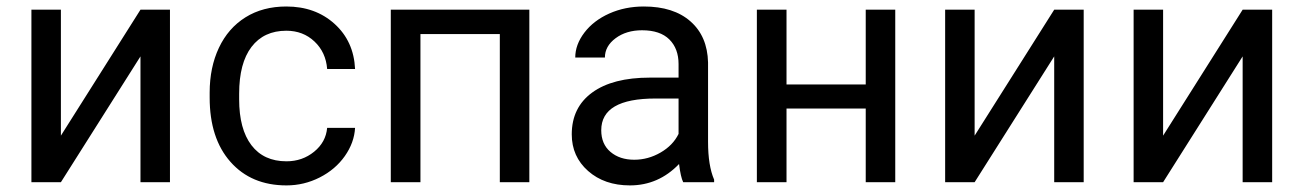

<svg xmlns="http://www.w3.org/2000/svg" viewBox="-20 -558 3993 588"><path d="M410.2 -528.3H500.5V0H410.2V-385.3L166.5 0H76.2V-528.3H166.5V-142.6Z M857.4 -64Q905.8 -64 941.9 -93.3Q978 -122.6 981.9 -166.5H1067.4Q1064.9 -121.1 1036.1 -80.1Q1007.3 -39.1 959.2 -14.6Q911.1 9.8 857.4 9.8Q749.5 9.8 685.8 -62.3Q622.1 -134.3 622.1 -259.3V-274.4Q622.1 -351.6 650.4 -411.6Q678.7 -471.7 731.7 -504.9Q784.7 -538.1 856.9 -538.1Q945.8 -538.1 1004.6 -484.9Q1063.5 -431.6 1067.4 -346.7H981.9Q978 -397.9 943.1 -430.9Q908.2 -463.9 856.9 -463.9Q788.1 -463.9 750.2 -414.3Q712.4 -364.7 712.4 -271V-253.9Q712.4 -162.6 750 -113.3Q787.6 -64 857.4 -64Z M1601.1 0H1510.7V-453.6H1267.6V0H1176.8V-528.3H1601.1Z M1731 0ZM2072.3 0Q2064.5 -15.6 2059.6 -55.7Q1996.6 9.8 1909.2 9.8Q1831.1 9.8 1781 -34.4Q1731 -78.6 1731 -146.5Q1731 -229 1793.7 -274.7Q1856.4 -320.3 1970.2 -320.3H2058.1V-361.8Q2058.1 -409.2 2029.8 -437.3Q2001.5 -465.3 1946.3 -465.3Q1897.9 -465.3 1865.2 -440.9Q1832.5 -416.5 1832.5 -381.8H1741.7Q1741.7 -421.4 1769.8 -458.3Q1797.9 -495.1 1845.9 -516.6Q1894 -538.1 1951.7 -538.1Q2043 -538.1 2094.7 -492.4Q2146.5 -446.8 2148.4 -366.7V-123.5Q2148.4 -50.8 2167 -7.8V0ZM1922.4 -68.8Q1964.8 -68.8 2002.9 -90.8Q2041 -112.8 2058.1 -147.9V-256.3H1987.3Q1821.3 -256.3 1821.3 -159.2Q1821.3 -116.7 1849.6 -92.8Q1877.9 -68.8 1922.4 -68.8Z M2721.7 0H2631.3V-225.6H2388.7V0H2297.9V-528.3H2388.7V-299.3H2631.3V-528.3H2721.7Z M3208.5 -528.3H3298.8V0H3208.5V-385.3L2964.8 0H2874.5V-528.3H2964.8V-142.6Z M3785.6 -528.3H3876V0H3785.6V-385.3L3542 0H3451.7V-528.3H3542V-142.6Z"/></svg>

Font: Roboto
Style: Regular
Weight: 400
Designer: Google
Version: Version 2.134; 2016; ttfautohint (v1.6)